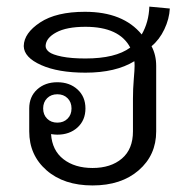

<svg xmlns="http://www.w3.org/2000/svg" viewBox="-20 -551 573 586"><path d="M186.2 -251.3Q174.2 -263.3 155 -263.3Q135.8 -263.3 123.8 -251.3Q111.7 -239.2 111.7 -220Q111.7 -200.8 123.8 -188.8Q135.8 -176.7 155 -176.7Q174.2 -176.7 186.2 -188.8Q198.3 -200.8 198.3 -220Q198.3 -239.2 186.2 -251.3ZM155 -140Q147.5 -140 135.8 -141.7Q139.2 -91.7 173.8 -65Q208.3 -38.3 262.5 -38.3Q318.3 -38.3 352.1 -67.1Q385.8 -95.8 385.8 -150V-250Q385.8 -280 388.3 -309.2Q390.8 -338.3 390.8 -350Q390.8 -359.2 390 -364.2Q333.3 -329.2 240.8 -329.2Q157.5 -329.2 105.4 -352.5Q53.3 -375.8 52.5 -410V-410.8Q53.3 -450 102.5 -482.5Q151.7 -515 239.2 -515Q355.8 -515 412.5 -445.8Q434.2 -483.3 435.8 -530.8L498.3 -525Q496.7 -493.3 481.7 -461.7Q466.7 -430 442.5 -410Q456.7 -383.3 456.7 -350V-150Q456.7 -77.5 403.3 -31.2Q350 15 262.5 15Q175 15 122.1 -31.2Q69.2 -77.5 69.2 -150V-220Q69.2 -255.8 93.3 -277.9Q117.5 -300 155 -300Q192.5 -300 216.7 -277.9Q240.8 -255.8 240.8 -220Q240.8 -184.2 216.7 -162.1Q192.5 -140 155 -140ZM119.2 -410.8Q119.2 -400.8 129.6 -392.5Q140 -384.2 168.8 -378.3Q197.5 -372.5 240.8 -372.5Q332.5 -372.5 377.5 -405.8Q344.2 -469.2 240.8 -469.2Q183.3 -469.2 151.7 -452.1Q120 -435 119.2 -410.8Z"/></svg>

Font: Boon
Style: Regular
Weight: 400
Designer: Sungsit Sawaiwan
Foundry: FontUni
Version: Version 3.0